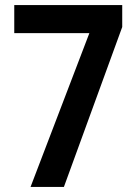

<svg xmlns="http://www.w3.org/2000/svg" viewBox="-20 -734 538 754"><path d="M100 0 331 -604H36V-714H460V-628L231 0Z"/></svg>

Font: Noto Sans Bengali Condensed SemiBold
Style: Regular
Weight: 600
Width: 3
Designer: Joana Ranito - Universal Thirst; Jelle Bosma - Monotype Design Team
Foundry: Universal Thirst ehf.
Version: Version 3.000; ttfautohint (v1.8.4.7-5d5b)